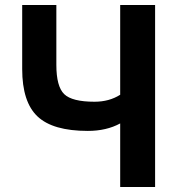

<svg xmlns="http://www.w3.org/2000/svg" viewBox="-20 -750 721 770"><path d="M462 -255Q407 -225 332 -225Q192 -225 130.5 -283Q69 -341 69 -473V-730H206V-490Q206 -403 237.5 -372.5Q269 -342 359 -342Q418 -342 462 -370V-730H602V0H462Z"/></svg>

Font: Mplus 1p Bold
Style: Bold
Weight: 700
Version: Version 1.061